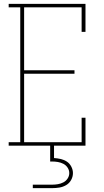

<svg xmlns="http://www.w3.org/2000/svg" viewBox="-20 -755 540 995"><path d="M25 0V-18H85V-717H25V-735H423V-590H403V-717H105V-391H366V-373H105V-18H403V-145H423V0ZM150 220V202H250Q265 202 280 199.5Q295 197 308.5 190Q322 183 330.5 170Q339 157 339 142Q339 127 330.5 114Q322 101 308.5 94Q295 87 280 84.5Q265 82 250 82H240V0H260V64Q277 65 294.5 69Q312 73 326.5 82.5Q341 92 349.5 108.5Q358 125 358 142Q358 161 348.5 178Q339 195 322.5 204.5Q306 214 287.5 217Q269 220 250 220Z"/></svg>

Font: Iosevka Curly Slab Thin
Style: Regular
Weight: 100
Monospace: yes
Designer: Belleve Invis
Foundry: Belleve Invis
Version: Version 22.1.2; ttfautohint (v1.8.4)